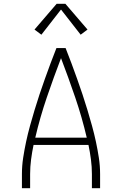

<svg xmlns="http://www.w3.org/2000/svg" viewBox="-20 -987 640 1007"><path d="M95 0V-74Q95 -117 101.5 -159.5Q108 -202 117 -244Q126 -286 137.5 -327.5Q149 -369 161.5 -410.5Q174 -452 187.5 -492.5Q201 -533 215.5 -573.5Q230 -614 245 -654.5Q260 -695 276 -735H324Q340 -695 355 -654.5Q370 -614 384.5 -573.5Q399 -533 412.5 -492.5Q426 -452 438.5 -410.5Q451 -369 462.5 -327.5Q474 -286 483 -244Q492 -202 498.5 -159.5Q505 -117 505 -74V0H462V-74Q462 -112 457 -150.5Q452 -189 444 -227H156Q148 -189 143 -150.5Q138 -112 138 -74V0ZM165 -265H435Q410 -372 374.5 -476Q339 -580 300 -682Q261 -580 225.5 -476Q190 -372 165 -265ZM197 -805 161 -832 277 -967H323L439 -832L403 -805L300 -937Z"/></svg>

Font: Iosevka Curly XLtEx
Style: Regular
Weight: 200
Width: 7
Monospace: yes
Designer: Belleve Invis
Foundry: Belleve Invis
Version: Version 11.1.0; ttfautohint (v1.8.3)